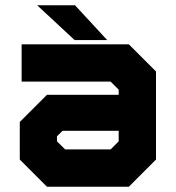

<svg xmlns="http://www.w3.org/2000/svg" viewBox="-20 -708 666 728"><path d="M158 0 55 -103V-245.5L158 -348.5H430V-368L399.5 -398.5H62V-540H468.5L571.5 -437V-103L468.5 0ZM194.5 -69 130.5 -132V-225L183.5 -278H502V-137L433 -69ZM194.5 -69H433L502 -137V-403L437 -467H124.5H437L502 -403V-278H183.5L130.5 -225V-132ZM227 -141.5H399.5L430 -172V-212H217L196 -191V-172ZM386.5 -556H263L121 -688H264.5ZM291.5 -590 231.5 -653H232L292 -590Z"/></svg>

Font: Tourney Thin Black
Style: Regular
Weight: 900
Version: Version 1.015